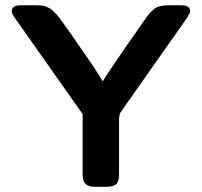

<svg xmlns="http://www.w3.org/2000/svg" viewBox="-20 -714 773 734"><path d="M24.9 -670.9Q24.9 -693.8 59.1 -693.8H121.1Q132.3 -693.8 140.6 -692.9Q148.9 -691.9 158 -688Q167 -684.1 173.1 -680.4Q179.2 -676.8 189.2 -666.3Q199.2 -655.8 205.6 -647.5Q211.9 -639.2 226.6 -619.1Q241.2 -599.1 251.7 -583.5Q262.2 -567.9 283.7 -536.9Q305.2 -505.9 323.2 -480Q366.2 -416 373 -402.8Q384.3 -425.8 535.2 -641.1Q556.2 -670.9 573 -682.4Q589.8 -693.8 624 -693.8H672.9Q707 -693.8 707 -670.9Q707 -663.1 689 -637.2L439.9 -283.2Q435.1 -270 435.1 -255.9V-46.9Q435.1 -19 423.6 -9.5Q412.1 0 389.2 0H339.8Q295.9 0 295.9 -44.9V-277.8L39.1 -642.1Q24.9 -661.1 24.9 -670.9Z"/></svg>

Font: CMU Sans Serif
Style: Bold
Weight: 700
Version: Version 0.7.0